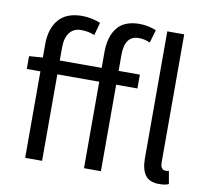

<svg xmlns="http://www.w3.org/2000/svg" viewBox="-81 -814 994 916"><g transform="rotate(10 416.0 -356.0)"><path d="M381 0V-419H178V0H96V-419H30V-481L96 -486V-550Q96 -626 133.5 -670Q171 -714 247 -714Q271 -714 294.5 -709Q318 -704 336 -696L319 -634Q289 -647 254 -647Q218 -647 198 -621.5Q178 -596 178 -548V-486H381V-563Q381 -638 415.5 -681Q450 -724 523 -724Q546 -724 566.5 -719.5Q587 -715 604 -708L586 -645Q559 -657 531 -657Q463 -657 463 -563V-486H566V-419H463V0ZM746 12Q699 12 679 -16Q659 -44 659 -98V-712H741V-92Q741 -72 748 -64Q755 -56 764 -56Q768 -56 771.5 -56Q775 -56 782 -58L793 4Q785 8 774 10Q763 12 746 12Z"/></g></svg>

Font: SourceSansPro
Style: Book
Weight: 400
Designer: Paul D. Hunt
Foundry: Adobe Systems Incorporated
Version: Version 2.021;PS 2.000;hotconv 1.0.86;makeotf.lib2.5.63406